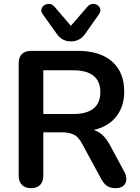

<svg xmlns="http://www.w3.org/2000/svg" viewBox="-20 -969 726 997"><path d="M141 8Q110 8 93.5 -9.5Q77 -27 77 -58V-640Q77 -672 94 -688.5Q111 -705 142 -705H383Q499 -705 562 -649.5Q625 -594 625 -494Q625 -429 596.5 -382Q568 -335 514 -310Q460 -285 383 -285L392 -300H425Q466 -300 496.5 -280Q527 -260 550 -217L625 -78Q637 -57 636 -37Q635 -17 621 -4.5Q607 8 580 8Q553 8 536 -3.5Q519 -15 506 -39L405 -225Q387 -259 362.5 -270.5Q338 -282 300 -282H205V-58Q205 -27 189 -9.5Q173 8 141 8ZM205 -377H361Q430 -377 465.5 -405.5Q501 -434 501 -491Q501 -547 465.5 -575.5Q430 -604 361 -604H205ZM348 -754Q326 -754 307.5 -763.5Q289 -773 275 -793L202 -895Q192 -909 195.5 -922Q199 -935 211 -942.5Q223 -950 237.5 -948.5Q252 -947 264 -933L348 -835L433 -933Q445 -947 459.5 -948.5Q474 -950 485.5 -942.5Q497 -935 500.5 -922.5Q504 -910 494 -895L422 -793Q408 -773 389.5 -763.5Q371 -754 348 -754Z"/></svg>

Font: Nunito ExtraLight
Style: Regular
Weight: 200
Designer: Vernon Adams
Foundry: Vernon Adams
Version: Version 3.602